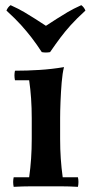

<svg xmlns="http://www.w3.org/2000/svg" viewBox="-20 -722 351 744"><path d="M282 -35Q286 -17 282 2Q248 0 217 0Q186 0 158 0Q130 0 99 0Q68 0 33 2Q29 -17 33 -35H93Q98 -71 100.5 -107.5Q103 -144 103 -184V-264Q103 -343 93 -411H38Q34 -430 38 -448Q85 -448 133 -451Q181 -454 228 -462Q222 -439 219 -402.5Q216 -366 214.5 -328.5Q213 -291 213 -264V-184Q213 -144 215.5 -107.5Q218 -71 223 -35ZM295 -702Q306 -694 311 -681Q276 -649 254 -624.5Q232 -600 214 -576Q196 -552 174 -520Q158 -517 142 -520Q121 -552 102.5 -576Q84 -600 62 -624.5Q40 -649 5 -681Q10 -694 21 -702Q52 -688 74 -675Q96 -662 115.5 -649.5Q135 -637 158 -622Q181 -637 200.5 -649.5Q220 -662 242 -675Q264 -688 295 -702Z"/></svg>

Font: Poltawski Nowy Medium
Style: Regular
Weight: 500
Version: Version 1.001;gftools[0.9.25]